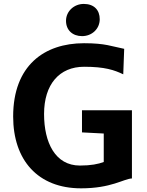

<svg xmlns="http://www.w3.org/2000/svg" viewBox="-20 -977 769 1004"><path d="M409.2 -788.1C460.9 -788.1 501.5 -826.2 501.5 -876.5C501.5 -924.3 472.2 -956.5 418 -956.5C367.2 -956.5 325.2 -918 325.2 -868.2C325.2 -819.3 359.4 -788.1 409.2 -788.1ZM48.8 -367.7C48.8 -140.1 177.7 7.8 403.8 7.8C562.5 7.8 625.5 -41.5 669.9 -43.9V-400.4H408.7V-284.7L522.5 -278.8V-129.9C493.7 -119.1 455.6 -111.3 397.9 -111.3C269 -111.3 210.4 -231 210.4 -380.9C210.4 -536.1 290.5 -627.9 419.9 -627.9C528.3 -627.9 577.6 -610.8 624.5 -588.4L629.4 -721.7C564 -734.4 532.2 -751 419.4 -751C211.4 -751 48.8 -634.3 48.8 -367.7Z"/></svg>

Font: Merriweather Sans
Style: Bold
Weight: 700
Designer: Eben Sorkin ( eben@eyebytes.com )
Foundry: Eben Sorkin
Version: Version 1.003